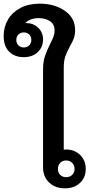

<svg xmlns="http://www.w3.org/2000/svg" viewBox="-85 -1018 515 1048"><path d="M383 -96Q383 -49 351.5 -19.5Q320 10 269 10Q217 10 183.5 -21.5Q150 -53 150 -103V-639Q150 -680 160 -710.5Q170 -741 189 -779Q202 -804 207.5 -819.5Q213 -835 213 -852Q213 -885 188.5 -902Q164 -919 125 -919Q103 -919 84 -912Q65 -905 53 -892H59Q97 -892 123.5 -866.5Q150 -841 150 -802Q150 -761 121 -733.5Q92 -706 44 -706Q-4 -706 -34.5 -735.5Q-65 -765 -65 -821Q-65 -871 -41.5 -911Q-18 -951 26.5 -974.5Q71 -998 132 -998Q213 -998 269 -959Q325 -920 325 -854Q325 -828 318 -809Q311 -790 297 -766Q280 -734 271.5 -710Q263 -686 263 -648V-201Q267 -202 276 -202Q322 -202 352.5 -172Q383 -142 383 -96ZM45 -841Q27 -841 15.5 -829.5Q4 -818 4 -800Q4 -782 15.5 -770.5Q27 -759 45 -759Q63 -759 74.5 -770.5Q86 -782 86 -800Q86 -818 74.5 -829.5Q63 -841 45 -841ZM322 -96Q322 -116 309 -129Q296 -142 276 -142Q256 -142 243.5 -129Q231 -116 231 -96Q231 -76 243.5 -63.5Q256 -51 276 -51Q296 -51 309 -63.5Q322 -76 322 -96Z"/></svg>

Font: Sarabun SemiBold
Style: Regular
Weight: 600
Designer: Suppakit Chalermlarp | Katatrad Co.,Ltd.
Foundry: Cadson Demak Co.,Ltd.
Version: Version 1.000; ttfautohint (v1.6)